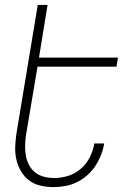

<svg xmlns="http://www.w3.org/2000/svg" viewBox="-20 -755 540 783"><path d="M198 8Q171 8 145 2Q119 -4 99 -19Q79 -34 66 -56Q53 -78 47 -103.5Q41 -129 42 -156Q43 -183 47 -210L134 -735H174L139 -520H461L455 -483H133L86 -204Q83 -183 82.5 -161.5Q82 -140 85.5 -120Q89 -100 98.5 -82Q108 -64 124 -51.5Q140 -39 160.5 -34Q181 -29 202 -29Q230 -29 258.5 -38Q287 -47 310 -67Q333 -87 346.5 -114.5Q360 -142 365 -170H405Q401 -146 392 -123Q383 -100 369 -78.5Q355 -57 335.5 -40Q316 -23 293.5 -12Q271 -1 246.5 3.5Q222 8 198 8Z"/></svg>

Font: Iosevka Extralight
Style: Italic
Weight: 200
Italic angle: -9°
Monospace: yes
Designer: Belleve Invis
Foundry: Belleve Invis
Version: Version 32.5.0; ttfautohint (v1.8.4)